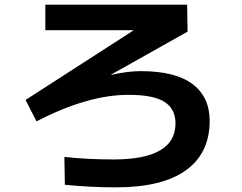

<svg xmlns="http://www.w3.org/2000/svg" viewBox="-20 -763 1040 826"><path d="M787 -627 458 -442 459 -441Q530 -457 585 -457Q734 -457 808 -401.5Q882 -346 882 -243Q882 -104 780 -30.5Q678 43 478 43Q371 43 259 32L257 -88Q357 -77 468 -77Q735 -77 735 -232Q735 -294 688 -324.5Q641 -355 532 -355Q358 -355 137 -241L90 -333L554 -632V-633H175V-743H785Z"/></svg>

Font: Mplus 1p Bold
Style: Bold
Weight: 700
Version: Version 1.061